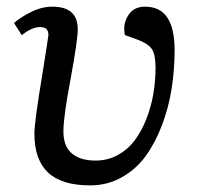

<svg xmlns="http://www.w3.org/2000/svg" viewBox="-20 -541 591 575"><path d="M137.2 -521Q212.9 -521 212.9 -453.1Q212.9 -421.4 190.9 -301.8Q169.9 -191.4 169.9 -147Q169.9 -103 195.1 -81.5Q220.2 -60.1 266.1 -60.1Q301.8 -60.1 331.8 -76.2Q361.8 -92.3 382.6 -119.6Q403.3 -147 417.7 -183.1Q432.1 -219.2 439 -258.5Q445.8 -297.9 445.8 -338.9Q445.8 -377 435.1 -393.6Q424.3 -410.2 390.1 -422.9L354 -436Q352.1 -443.8 352.1 -455.1Q352.1 -479.5 367.7 -500.2Q383.3 -521 415 -521Q502.9 -521 502.9 -391.1Q502.9 -332.5 494.1 -276.1Q485.4 -219.7 465.3 -166.7Q445.3 -113.8 416.5 -74Q387.7 -34.2 344.7 -10Q301.8 14.2 250 14.2Q164.6 14.2 123.8 -24.4Q83 -63 83 -140.1Q83 -176.3 106.9 -318.8Q125 -432.1 125 -436Q125 -448.2 119.1 -454.1Q113.3 -460 99.1 -460Q76.7 -460 44.9 -436L22 -472.2Q41.5 -489.3 73 -505.1Q104.5 -521 137.2 -521Z"/></svg>

Font: Literata Book
Style: Italic
Weight: 400
Italic angle: -3°
Designer: Latin by Veronika Burian and Jose Scaglione. Greek by Irene Vlachou. Cyrillic by Vera Evstafieva
Foundry: TypeTogether
Version: Version 1.003;PS 001.003;hotconv 1.0.88;makeotf.lib2.5.64775